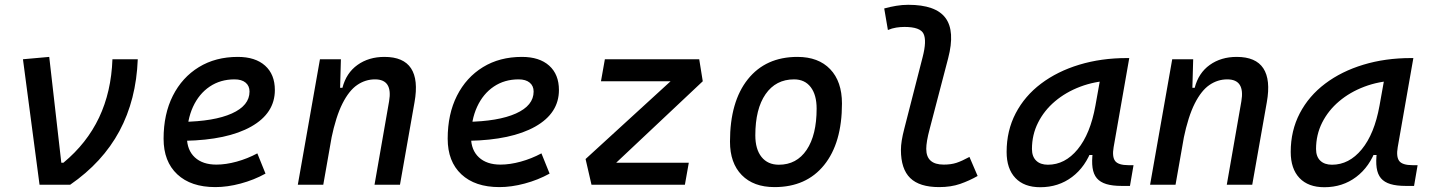

<svg xmlns="http://www.w3.org/2000/svg" viewBox="-20 -762 5899 792"><path d="M143.1 0 74.7 -517.6 183.1 -527.3 232.9 -90.8H241.7Q338.4 -170.9 388.7 -277.1Q439 -383.3 443.8 -517.6H548.3Q542 -350.6 472.7 -221.4Q403.3 -92.3 269.5 0Z M872.6 -83Q911.6 -83 956.1 -95.2Q1000.5 -107.4 1041.5 -129.4L1075.2 -45.9Q1027.3 -19.5 972.7 -4.9Q918 9.8 868.2 9.8Q767.6 9.8 711.2 -43Q654.8 -95.7 654.8 -189.9Q654.8 -291.5 693.1 -367.2Q731.4 -442.9 800.3 -485.1Q869.1 -527.3 960.9 -527.3Q1033.2 -527.3 1073.5 -491.2Q1113.8 -455.1 1113.8 -390.6Q1113.8 -294.9 1015.9 -239.7Q918 -184.6 742.7 -181.2L732.4 -259.3Q863.3 -261.2 936.3 -293.9Q1009.3 -326.7 1009.3 -384.3Q1009.3 -407.7 993.2 -421.1Q977.1 -434.6 947.3 -434.6Q889.2 -434.6 845 -404.8Q800.8 -375 776.1 -321.3Q751.5 -267.6 751 -195.8Q751.5 -142.6 783.7 -112.8Q815.9 -83 872.6 -83Z M1208.5 0 1299.8 -517.6H1386.2L1382.8 -394L1313.5 0ZM1524.9 0 1585 -344.2Q1592.8 -389.2 1578.4 -411.9Q1564 -434.6 1526.9 -434.6Q1487.3 -434.6 1453.6 -411.6Q1419.9 -388.7 1392.8 -335.2Q1365.7 -281.7 1346.7 -190.4L1371.1 -399.9H1392.6Q1408.2 -460.9 1454.6 -494.1Q1501 -527.3 1565.9 -527.3Q1644.5 -527.3 1675.5 -480.2Q1706.5 -433.1 1689.9 -340.3L1629.9 0Z M2044.4 -83Q2083.5 -83 2127.9 -95.2Q2172.4 -107.4 2213.4 -129.4L2247.1 -45.9Q2199.2 -19.5 2144.5 -4.9Q2089.8 9.8 2040 9.8Q1939.5 9.8 1883.1 -43Q1826.7 -95.7 1826.7 -189.9Q1826.7 -291.5 1865 -367.2Q1903.3 -442.9 1972.2 -485.1Q2041 -527.3 2132.8 -527.3Q2205.1 -527.3 2245.4 -491.2Q2285.6 -455.1 2285.6 -390.6Q2285.6 -294.9 2187.7 -239.7Q2089.8 -184.6 1914.6 -181.2L1904.3 -259.3Q2035.2 -261.2 2108.2 -293.9Q2181.2 -326.7 2181.2 -384.3Q2181.2 -407.7 2165 -421.1Q2148.9 -434.6 2119.1 -434.6Q2061 -434.6 2016.8 -404.8Q1972.7 -375 1948 -321.3Q1923.3 -267.6 1922.9 -195.8Q1923.3 -142.6 1955.6 -112.8Q1987.8 -83 2044.4 -83Z M2878.9 -426.8 2482.4 -53.7 2395.5 -106 2809.1 -484.4ZM2821.3 -90.8 2805.2 0H2419.9L2395.5 -106L2425.8 -90.8ZM2878.9 -426.8H2459L2475.1 -517.6H2864.3Z M3174.8 9.8Q3088.4 9.8 3039.8 -39.8Q2991.2 -89.4 2991.2 -177.7Q2991.2 -342.8 3064.9 -435.1Q3138.7 -527.3 3269.5 -527.3Q3356 -527.3 3404.5 -476.6Q3453.1 -425.8 3453.1 -335Q3453.1 -172.4 3379.6 -81.3Q3306.2 9.8 3174.8 9.8ZM3192.9 -82.5Q3266.1 -82.5 3307.4 -143.8Q3348.6 -205.1 3348.6 -314Q3348.6 -370.6 3324.2 -402.6Q3299.8 -434.6 3255.4 -434.6Q3180.2 -434.6 3137.9 -373.5Q3095.7 -312.5 3095.7 -203.6Q3095.7 -146.5 3121.3 -114.5Q3147 -82.5 3192.9 -82.5Z M3854 9.8Q3772.9 9.8 3734.6 -27.6Q3696.3 -64.9 3696.3 -143.6Q3696.3 -161.1 3699.7 -182.6Q3703.1 -204.1 3710.4 -231.9L3786.1 -527.3Q3803.2 -593.8 3789.8 -622.3Q3776.4 -650.9 3710.9 -650.9Q3694.3 -650.9 3677 -648.2Q3659.7 -645.5 3642.6 -638.2L3627.4 -727.1Q3651.9 -733.9 3676.8 -738Q3701.7 -742.2 3726.6 -742.2Q3839.8 -742.2 3880.1 -688Q3920.4 -633.8 3891.1 -521.5L3815.4 -231.9Q3807.6 -203.1 3804.2 -182.6Q3800.8 -162.1 3800.8 -147.9Q3800.8 -83 3873 -83Q3902.8 -83 3925.3 -90.3Q3947.8 -97.7 3979 -114.7L4012.7 -36.1Q3978.5 -16.6 3940.7 -3.4Q3902.8 9.8 3854 9.8Z M4271 10.3Q4204.6 10.3 4168.5 -27.8Q4132.3 -65.9 4132.3 -135.3Q4132.3 -223.1 4169.7 -294.7Q4207 -366.2 4274.4 -417Q4341.8 -467.8 4432.1 -495.1Q4522.5 -522.5 4628.4 -522.5H4638.2L4573.7 -154.8Q4566.9 -115.7 4579.8 -98.1Q4592.8 -80.6 4635.7 -80.6H4655.8L4641.1 4.9H4606.4Q4568.8 4.9 4543.7 -2.7Q4518.6 -10.3 4504.6 -26.6Q4490.7 -43 4486.8 -69.8Q4482.9 -96.7 4487.8 -135.3L4516.1 -122.6H4459.5L4485.4 -150.9Q4458.5 -74.2 4402.3 -32Q4346.2 10.3 4271 10.3ZM4302.7 -82.5Q4373 -82.5 4425.3 -146Q4477.5 -209.5 4498.5 -325.7L4523.9 -467.3L4563.5 -429.7Q4495.1 -426.8 4435.8 -404.3Q4376.5 -381.8 4331.8 -344Q4287.1 -306.2 4262 -256.1Q4236.8 -206.1 4236.8 -147.5Q4236.8 -116.2 4254.2 -99.4Q4271.5 -82.5 4302.7 -82.5Z M4724.1 0 4815.4 -517.6H4901.9L4898.4 -394L4829.1 0ZM5040.5 0 5100.6 -344.2Q5108.4 -389.2 5094 -411.9Q5079.6 -434.6 5042.5 -434.6Q5002.9 -434.6 4969.2 -411.6Q4935.5 -388.7 4908.4 -335.2Q4881.3 -281.7 4862.3 -190.4L4886.7 -399.9H4908.2Q4923.8 -460.9 4970.2 -494.1Q5016.6 -527.3 5081.5 -527.3Q5160.2 -527.3 5191.2 -480.2Q5222.2 -433.1 5205.6 -340.3L5145.5 0Z M5442.9 10.3Q5376.5 10.3 5340.3 -27.8Q5304.2 -65.9 5304.2 -135.3Q5304.2 -223.1 5341.6 -294.7Q5378.9 -366.2 5446.3 -417Q5513.7 -467.8 5604 -495.1Q5694.3 -522.5 5800.3 -522.5H5810.1L5745.6 -154.8Q5738.8 -115.7 5751.7 -98.1Q5764.6 -80.6 5807.6 -80.6H5827.6L5813 4.9H5778.3Q5740.7 4.9 5715.6 -2.7Q5690.4 -10.3 5676.5 -26.6Q5662.6 -43 5658.7 -69.8Q5654.8 -96.7 5659.7 -135.3L5688 -122.6H5631.3L5657.2 -150.9Q5630.4 -74.2 5574.2 -32Q5518.1 10.3 5442.9 10.3ZM5474.6 -82.5Q5544.9 -82.5 5597.2 -146Q5649.4 -209.5 5670.4 -325.7L5695.8 -467.3L5735.4 -429.7Q5667 -426.8 5607.7 -404.3Q5548.3 -381.8 5503.7 -344Q5459 -306.2 5433.8 -256.1Q5408.7 -206.1 5408.7 -147.5Q5408.7 -116.2 5426 -99.4Q5443.4 -82.5 5474.6 -82.5Z"/></svg>

Font: Cascadia Mono NF
Style: Italic
Weight: 400
Italic angle: -10°
Monospace: yes
Designer: Aaron Bell
Foundry: Saja Typeworks
Version: Version 2404.023